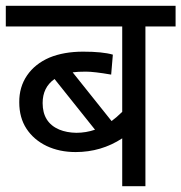

<svg xmlns="http://www.w3.org/2000/svg" viewBox="-20 -642 625 662"><path d="M127 -286.6Q127 -219.7 184.1 -195.3Q210 -184.6 243.2 -184.1Q276.4 -184.1 307.6 -194.8L168 -369.6Q127 -340.8 127 -286.6ZM266.6 -463.9Q333.5 -463.9 369.1 -453.6L363.3 -384.8Q304.2 -395 275.9 -395Q247.6 -395 230.5 -392.6L364.7 -224.6Q380.9 -236.3 401.4 -256.3V-550.8H0V-622.1H585.4V-550.8H481.4V0H401.4V-165Q329.1 -117.7 240.7 -117.7Q185.1 -117.7 140.6 -138.7Q96.2 -160.2 71.3 -198.2Q46.4 -236.3 46.4 -289.1Q45.9 -341.8 73.2 -381.8Q100.6 -421.9 150.4 -443.4Q200.2 -463.9 266.6 -463.9Z"/></svg>

Font: NotoSans
Style: Regular
Weight: 400
Designer: Monotype Design team
Foundry: Monotype Imaging Inc.
Version: Version 1.04